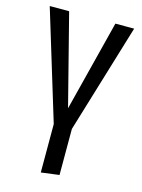

<svg xmlns="http://www.w3.org/2000/svg" viewBox="-113 -593 642 870"><g transform="rotate(15 208.0 -157.5)"><path d="M406 -527 251 -15V201L166 212V-15L10 -527H101L210 -101L318 -527Z"/></g></svg>

Font: Fira Sans Extra Condensed
Style: Regular
Weight: 400
Width: 1
Designer: Carrois Corporate & Edenspiekermann AG
Foundry: Carrois Corporate GbR & Edenspiekermann AG
Version: Version 4.203